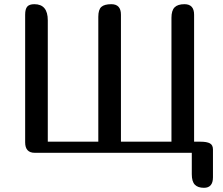

<svg xmlns="http://www.w3.org/2000/svg" viewBox="-20 -729 1062 916"><path d="M557 -53H798V-644Q798 -679 813 -694Q828 -709 860 -709Q906 -709 906 -659V-53H936Q967 -53 981.5 -45Q996 -37 996 -16V117Q996 167 953 167Q924 167 909.5 152Q895 137 895 102V0H146Q100 0 100 -50V-659Q100 -686 110 -697.5Q120 -709 144 -709Q208 -709 208 -632V-53H449V-649Q449 -683 463.5 -696Q478 -709 511 -709Q557 -709 557 -659Z"/></svg>

Font: Marmelad
Style: Regular
Weight: 400
Designer: Manvel Shmavonyan
Foundry: Cyreal
Version: Version 1.001;PS 001.001;hotconv 1.0.88;makeotf.lib2.5.64775